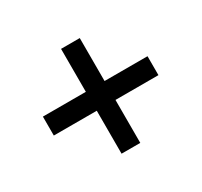

<svg xmlns="http://www.w3.org/2000/svg" viewBox="-110 -679 821 782"><g transform="rotate(-30 300.0 -288.5)"><path d="M546 -244H344V-42H256V-244H54V-333H256V-535H344V-333H546Z"/></g></svg>

Font: Muli
Style: Bold
Weight: 700
Designer: Vernon Adams
Foundry: Vernon Adams
Version: Version 2.001